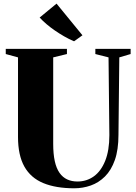

<svg xmlns="http://www.w3.org/2000/svg" viewBox="-20 -1006 731 1034"><path d="M380 8Q281 8 213.2 -20Q145.5 -48 111.2 -109Q77 -170 77 -268.5V-697L11 -715V-743H340.5V-715L266.5 -697V-232Q266.5 -177 275 -138.2Q283.5 -99.5 300.5 -75.2Q317.5 -51 341.8 -39.8Q366 -28.5 397 -28.5Q446.5 -28.5 485.2 -56.2Q524 -84 546.5 -139.8Q569 -195.5 569 -278.5L564.5 -697L493.5 -715V-743H683.5V-715L622.5 -697L618 -280.5Q618 -199.5 598.5 -144.2Q579 -89 545.2 -55.5Q511.5 -22 468.8 -7Q426 8 380 8ZM378 -784Q351 -795.5 325 -810.5Q299 -825.5 274.8 -842.2Q250.5 -859 230 -876.5Q209.5 -894 193.5 -911.5L284.5 -986.5L424 -816L379.5 -784Z"/></svg>

Font: Merriweather 120pt Black
Style: Regular
Weight: 900
Designer: Eben Sorkin
Foundry: Eben Sorkin
Version: Version 2.100